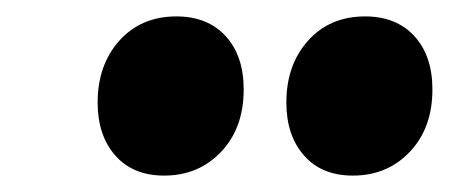

<svg xmlns="http://www.w3.org/2000/svg" viewBox="-20 -818 547 234"><path d="M180 -604Q142 -604 120.5 -628.5Q99 -653 99 -693Q99 -739 125.5 -768.5Q152 -798 195 -798Q233 -798 255 -774Q277 -750 277 -709Q277 -662 249.5 -633Q222 -604 180 -604ZM410 -604Q372 -604 350.5 -628.5Q329 -653 329 -693Q329 -739 355.5 -768.5Q382 -798 425 -798Q463 -798 485 -774Q507 -750 507 -709Q507 -662 479.5 -633Q452 -604 410 -604Z"/></svg>

Font: Bitter Thin Black
Style: Italic
Weight: 900
Italic angle: -9°
Version: Version 3.020